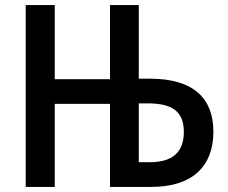

<svg xmlns="http://www.w3.org/2000/svg" viewBox="-20 -734 894 754"><path d="M81 0H195V-326H412V0H574C736 0 818 -81 818 -217C818 -346 742 -425 569 -425H525V-714H412V-423H195V-714H81ZM525 -97V-328H561C655 -328 702 -297 702 -216C702 -135 656 -97 568 -97Z"/></svg>

Font: Noto Sans UI SemiCondensed Medium
Style: Regular
Weight: 500
Width: 4
Designer: Monotype Design Team
Foundry: Monotype Imaging Inc.
Version: Version 1.901